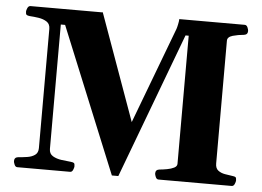

<svg xmlns="http://www.w3.org/2000/svg" viewBox="-50 -758 1123 823"><g transform="rotate(5 511.5 -346.5)"><path d="M52.7 0Q44.4 0 40.3 -9.8Q36.1 -19.5 36.1 -24.9Q36.1 -41 52.2 -43Q71.8 -44.4 91.3 -47.4Q110.8 -50.3 124.3 -59.8Q137.7 -69.3 137.7 -89.8V-602.5Q137.7 -623.5 123 -633.1Q108.4 -642.6 87.9 -645.8Q67.4 -648.9 49.3 -649.9Q39.1 -650.9 35.4 -654.1Q31.7 -657.2 31.7 -668Q31.7 -673.3 35.9 -682.9Q40 -692.4 48.3 -692.9H360.8V-690.4L524.4 -235.4L680.7 -649.9Q683.1 -656.7 686 -670.9Q689 -685.1 689 -692.9H970.6Q979 -692.9 983.2 -683.1Q987.3 -673.3 987.3 -668Q987.3 -651.9 971.2 -649.9Q946.3 -647.9 923.3 -641.4Q900.4 -634.8 900.4 -618.7V-90.3Q900.4 -69.3 912.7 -60.1Q925 -50.8 942.2 -47.9Q959.5 -44.9 974.1 -43Q984.4 -42 988 -39.1Q991.7 -36.1 991.7 -24.9Q991.7 -19.5 987.5 -9.8Q983.4 0 975.1 0H660.2Q651.9 0 647.7 -9.8Q643.6 -19.5 643.6 -24.9Q643.6 -41 659.7 -43Q675.3 -44.4 692.9 -47.6Q710.5 -50.8 722.9 -57.1Q735.4 -63.5 735.4 -74.2V-625.5H721.7L487.3 0H459.5L203.6 -625.5H185.1V-90.3Q185.1 -69.3 201.2 -59.8Q217.3 -50.3 239.3 -47.4Q261.2 -44.4 278.8 -43Q289.1 -42 292.7 -39.1Q296.4 -36.1 296.4 -24.9Q296.4 -19.5 292.2 -9.8Q288.1 0 279.8 0Z"/></g></svg>

Font: Gelasio
Style: Regular
Weight: 400
Designer: Eben Sorkin
Foundry: Eben Sorkin
Version: Version 1.008